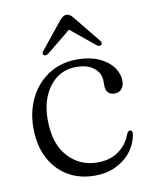

<svg xmlns="http://www.w3.org/2000/svg" viewBox="-76 -699 602 766"><g transform="rotate(-10 224.5 -316.0)"><path d="M420 -341.5Q420 -322.5 409.5 -310.5Q399 -298.5 382 -298.5Q345.5 -298.5 345.5 -338.5V-354Q345.5 -387.5 319.5 -408.5Q293.5 -429.5 247 -429.5Q181.5 -429.5 140.5 -377.2Q99.5 -325 99.5 -241.5Q99.5 -144.5 147 -92Q194.5 -39.5 266.5 -39.5Q319.5 -39.5 354.2 -65.8Q389 -92 402 -131.5Q408 -142.5 415 -142.5Q425.5 -142.5 424.5 -129Q419 -90 395.5 -58.5Q372 -27 333.8 -8.2Q295.5 10.5 247 10.5Q184.5 10.5 137.2 -18Q90 -46.5 63.8 -98Q37.5 -149.5 37.5 -219Q37.5 -286 64.8 -340.5Q92 -395 141.5 -426.8Q191 -458.5 257 -458.5Q307.5 -458.5 344 -442.2Q380.5 -426 400.2 -399.2Q420 -372.5 420 -341.5ZM361.5 -498.5Q354 -492.5 342.5 -501.5L245.5 -581L148 -501.5Q136.5 -493 129 -498.5Q121.5 -505 130.5 -516L219 -625.5Q232.5 -641.5 245.5 -641.5Q258.5 -641.5 271.5 -625.5L360.5 -516Q369.5 -505 361.5 -498.5Z"/></g></svg>

Font: Fraunces 72pt S050 Light
Style: Regular
Weight: 300
Version: Version 1.000; ttfautohint (v1.8.3)